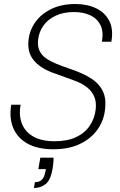

<svg xmlns="http://www.w3.org/2000/svg" viewBox="-20 -732 600 957"><path d="M246 12Q168 12 117.5 -16Q67 -44 46 -94Q25 -144 36 -210H83Q73 -159 88.5 -117.5Q104 -76 145 -52Q186 -28 252 -28Q316 -28 359.5 -48.5Q403 -69 427.5 -105.5Q452 -142 457 -187Q461 -225 449.5 -251Q438 -277 416 -295Q394 -313 364.5 -325Q335 -337 302.5 -348Q270 -359 239 -371Q177 -395 146.5 -433.5Q116 -472 122 -530Q127 -582 157 -623Q187 -664 237.5 -688Q288 -712 356 -712Q415 -712 459.5 -690.5Q504 -669 525 -627Q546 -585 535 -524H488Q497 -575 480.5 -607.5Q464 -640 429.5 -656Q395 -672 349 -672Q295 -672 256 -653Q217 -634 195.5 -603Q174 -572 170 -534Q166 -502 177 -479Q188 -456 210 -441Q232 -426 261 -414Q290 -402 323 -391Q356 -380 388 -366Q415 -354 438 -338.5Q461 -323 477.5 -302Q494 -281 501 -254Q508 -227 504 -191Q499 -133 466.5 -87Q434 -41 378.5 -14.5Q323 12 246 12ZM149 205 154 176Q178 176 190 162.5Q202 149 206 124L209 111H171L181 54H247Q247 69 245.5 83.5Q244 98 242 110Q232 166 207.5 185.5Q183 205 149 205Z"/></svg>

Font: DM Sans 16pt ExtraLight
Style: Italic
Weight: 250
Italic angle: -10°
Version: Version 4.004;gftools[0.9.30]